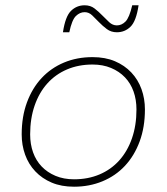

<svg xmlns="http://www.w3.org/2000/svg" viewBox="-20 -696 630 726"><path d="M260 10Q212 10 175.5 -5.5Q139 -21 113.5 -48Q88 -75 75 -111Q62 -147 62 -188Q62 -255 82 -309Q102 -363 137.5 -401Q173 -439 222 -459.5Q271 -480 330 -480Q378 -480 414.5 -464.5Q451 -449 476.5 -422Q502 -395 515 -359Q528 -323 528 -282Q528 -215 508 -161Q488 -107 452.5 -69Q417 -31 367.5 -10.5Q318 10 260 10ZM260 -18Q313 -18 356.5 -36.5Q400 -55 431 -89.5Q462 -124 479 -173Q496 -222 496 -282Q496 -319 485 -350Q474 -381 452.5 -403.5Q431 -426 400 -439Q369 -452 330 -452Q277 -452 233.5 -433.5Q190 -415 159 -380.5Q128 -346 111 -297Q94 -248 94 -188Q94 -151 105 -120Q116 -89 137.5 -66.5Q159 -44 190 -31Q221 -18 260 -18ZM422 -574Q400 -574 384 -586Q368 -598 354.5 -612Q341 -626 328.5 -638Q316 -650 300 -650Q282 -650 267 -635.5Q252 -621 242 -574H218Q227 -634 248.5 -655Q270 -676 300 -676Q322 -676 337.5 -664Q353 -652 366.5 -638Q380 -624 393 -612Q406 -600 422 -600Q440 -600 454.5 -614.5Q469 -629 480 -676H504Q495 -616 473.5 -595Q452 -574 422 -574Z"/></svg>

Font: Celebes Thin
Style: Italic
Weight: 250
Italic angle: -10°
Designer: Anugrah Pasau
Foundry: Lafontype
Version: Version 1.000; ttfautohint (v1.8.4)